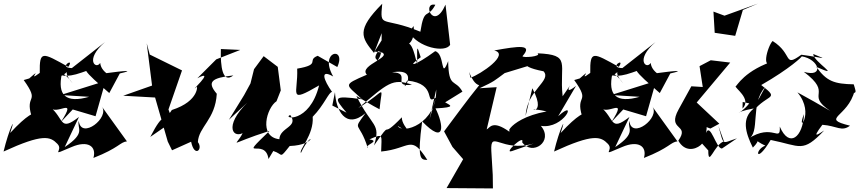

<svg xmlns="http://www.w3.org/2000/svg" viewBox="-66 -834 4819 1077"><path d="M342 -220 470 -182 526 -380 274 -301 434 -291C305 -254 253 -297 282 -425C239 -363 214 -320 267 -403C351 -442 269 -447 342 -366C247 -499 212 -363 392 -427L501 -465C344 -483 415 -428 547 -312L606 -422C691 -441 641 -439 518 -422C606 -393 502 -414 496 -481C473 -442 406 -498 523 -598L337 -452C255 -454 357 -516 317 -459C172 -539 155 -554 157 -425C78 -366 183 -469 98 -394L67 -385C162 -252 72 -309 111 -183C160 -148 182 -295 -9 -88C29 -200 -17 -107 -46 16C174 -85 216 -69 256 -27C294 11 204 47 335 -9C427 -49 477 -13 458 52C603 -5 607 -37 646 -41L504 -238C554 -176 388 -47 376 -156C364 -112 420 -91 297 -9L377 -178C265 -91 296 -170 213 -236C244 -175 374 -303 276 -150Z M903 -153 879 -220 955 -439 774 -528 757 -591 787 -354 625 -297 804 -287 875 -40 899 9 1006 -39C1025 53 1075 3 1044 -37C1048 -122 1142 -164 1150 -308C1093 -375 1120 -397 1243 -411C1182 -363 1170 -461 1173 -559L1282 -554L1147 -501L1041 -395C1154 -455 981 -299 1038 -347C1040 -362 1057 -268 898 -217C846 -137 857 -221 777 -66Z M1467 13C1525 31 1498 61 1559 -15C1718 -20 1690 -121 1622 24C1608 9 1696 -78 1688 -179C1753 -245 1779 -320 1797 -318C1750 -384 1726 -449 1803 -405C1720 -550 1880 -576 1826 -458L1716 -521C1652 -496 1738 -472 1601 -449C1607 -308 1545 -251 1724 -355C1669 -137 1513 -170 1562 -189C1612 -121 1503 -120 1501 -53C1383 -66 1430 -230 1485 -266L1509 -327L1492 -459L1413 -519L1359 -446L1339 -366L1303 -300L1218 -162L1353 -288C1185 -141 1234 -57 1295 -87C1256 -8 1203 -22 1446 -100C1257 82 1423 -70 1440 58Z M2229 -654C2276 -568 2433 -535 2459 -583L2433 -808C2366 -654 2299 -825 2376 -807C2332 -724 2314 -799 2292 -656C2076 -746 2064 -669 2078 -813C1931 -665 1961 -624 2032 -537L2075 -648C2073 -521 2085 -510 1990 -445C2108 -527 2004 -473 2055 -547C2169 -520 1939 -470 1992 -415C1850 -354 1875 -363 1965 -277C1793 -302 1809 -284 1878 -202L1798 -242L1813 -317C1818 -219 1871 -105 1984 -199C1908 -94 1948 -161 1997 -4C1971 -19 2073 -42 2006 -52C2090 -90 2073 -74 2072 16C2237 0 2237 -84 2331 63C2294 62 2273 63 2302 -153C2435 -16 2423 -135 2377 -226C2502 -232 2454 -245 2431 -260L2528 -320C2487 -394 2450 -335 2448 -491C2404 -379 2431 -533 2375 -547C2263 -464 2208 -452 2294 -513C2268 -596 2275 -565 2274 -474C2231 -650 2234 -563 2099 -646L2035 -545C2220 -513 2145 -596 2154 -594C2223 -554 2264 -603 2254 -688ZM2063 -221C2077 -367 2104 -326 1944 -228C2110 -367 2134 -397 2245 -359C2125 -343 2246 -428 2133 -428C2310 -460 2162 -281 2218 -382C2394 -365 2310 -239 2379 -287L2343 -164L2381 -332C2385 -138 2190 -79 2165 -128C2301 -42 2186 -115 2188 -176C2054 -37 2148 -184 2032 -18C2072 -145 2021 -118 1933 -296C1976 -271 2018 -244 2063 -221Z M2807 13C2751 33 2880 -86 2863 -36C2919 43 3042 -40 2968 -128C3098 -107 3179 -287 3065 -182L3165 -352C3064 -273 3191 -437 3090 -294C3070 -478 3142 -527 2949 -535C2975 -517 2864 -508 2865 -519C2925 -587 2845 -576 2706 -551C2797 -530 2628 -416 2573 -398C2554 -486 2573 -368 2622 -356C2552 -270 2490 -183 2425 -97L2472 -10L2532 59L2439 221L2699 223L2698 147L2690 13C2684 -111 2745 24 2928 -29ZM2790 -96C2696 -163 2682 -117 2664 -108L2720 -345L2624 -339C2710 -379 2705 -380 2765 -424L2929 -474C2910 -499 2814 -467 2983 -434C3031 -381 2889 -329 2882 -183L2920 -339C3020 -150 2832 -248 3000 -209C2759 -165 2756 -28 2838 -150Z M3430 -220 3558 -182 3614 -380 3362 -301 3522 -291C3393 -254 3341 -297 3370 -425C3327 -363 3302 -320 3355 -403C3439 -442 3357 -447 3430 -366C3335 -499 3300 -363 3480 -427L3589 -465C3432 -483 3503 -428 3635 -312L3694 -422C3779 -441 3729 -439 3606 -422C3694 -393 3590 -414 3584 -481C3561 -442 3494 -498 3611 -598L3425 -452C3343 -454 3445 -516 3405 -459C3260 -539 3243 -554 3245 -425C3166 -366 3271 -469 3186 -394L3155 -385C3250 -252 3160 -309 3199 -183C3248 -148 3270 -295 3079 -88C3117 -200 3071 -107 3042 16C3262 -85 3304 -69 3344 -27C3382 11 3292 47 3423 -9C3515 -49 3565 -13 3546 52C3691 -5 3695 -37 3734 -41L3592 -238C3642 -176 3476 -47 3464 -156C3452 -112 3508 -91 3385 -9L3465 -178C3353 -91 3384 -170 3301 -236C3332 -175 3462 -303 3364 -150Z M3907 10C3907 109 3940 -24 3995 -41L3964 -127C3996 -11 3981 -31 4068 -58L3984 -1C3951 2 3919 -150 3894 -88C3916 -186 3837 -137 3919 -113L3969 -140L3842 -259L4030 -483L3921 -496L3858 -463L3876 -346L3812 -350L3741 -221C3672 -97 3807 -142 3739 -45C3809 81 3969 -90 3828 -78ZM3936 -769 3943 -650 4058 -633 4101 -778 4186 -814 3998 -746Z M4100 -262 4137 -254C4074 -175 4033 -203 4163 -226C4093 -171 4114 -92 4157 -6C4246 -92 4094 -78 4227 -17C4166 5 4172 93 4257 -49C4426 -15 4435 26 4557 -102C4535 -90 4477 -42 4547 -134C4629 -128 4655 -93 4702 -129C4531 -171 4691 -174 4728 -326L4628 -306C4746 -318 4742 -295 4723 -361C4614 -363 4570 -378 4513 -459C4666 -391 4495 -488 4496 -531C4584 -494 4557 -510 4429 -527C4326 -453 4385 -530 4268 -604C4241 -579 4190 -411 4293 -498C4107 -442 4065 -346 4061 -351C4050 -343 4154 -280 4099 -225ZM4407 -316C4510 -194 4396 -76 4444 -194C4438 -64 4361 -1 4308 -124C4313 -30 4269 -147 4130 -55C4201 -83 4140 -255 4226 -345L4137 -181C4227 -318 4322 -266 4204 -357C4366 -450 4436 -518 4431 -518C4529 -502 4560 -397 4443 -431C4612 -304 4447 -309 4591 -212C4531 -247 4470 -282 4407 -316Z"/></svg>

Font: Asimov Silicon
Style: Regular
Weight: 400
Designer: Google
Version: Version 2.000980; 2014